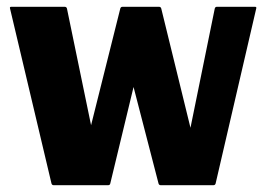

<svg xmlns="http://www.w3.org/2000/svg" viewBox="-20 -545 784 565"><path d="M540.5 -169 612 -520Q613.5 -525 618 -525H730.5Q735.5 -525 734 -520L614.5 -5Q613 0 608 0H453Q448 0 446.5 -5L373 -289L304.5 -5Q303.5 0 298 0H138Q133 0 131.5 -5L9.5 -520Q8 -525 13 -525H170.5Q175.5 -525 177 -520L248 -176.5L334 -520Q335.5 -525 340.5 -525H448Q453 -525 454.5 -520Z"/></svg>

Font: MFEK Sans
Style: Bold
Weight: 700
Designer: Owen Earl
Foundry: indestructible type*
Version: Version 0.001; ttfautohint (v1.8.4.7-5d5b)